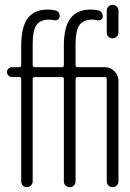

<svg xmlns="http://www.w3.org/2000/svg" viewBox="-20 -780 540 800"><path d="M473.6 -736.3V-643.6Q473.6 -633.8 466.3 -627Q459 -620.1 449.2 -620.1Q439.5 -620.1 432.1 -627Q424.8 -633.8 424.8 -643.6V-736.3Q424.8 -746.1 432.1 -752.9Q439.5 -759.8 449.2 -759.8Q459 -759.8 466.3 -752.9Q473.6 -746.1 473.6 -736.3ZM29.3 -459Q21.5 -459 15.1 -465.3Q8.8 -471.7 8.8 -480Q8.8 -488.3 15.1 -494.1Q21.5 -500 29.3 -500H59.6Q67.4 -500 68.4 -507.8V-589.8Q68.4 -668 95.7 -704.1Q123 -740.2 178.7 -740.2Q193.4 -740.2 207 -737.3Q229.5 -734.4 228.5 -710.9Q228.5 -704.1 222.2 -699.2Q215.8 -694.3 209 -695.3Q197.3 -698.2 182.6 -698.2Q149.4 -698.2 132.8 -676.8Q116.2 -655.3 116.2 -595.7V-508.8Q116.2 -500 125 -500H238.3Q246.1 -500 246.1 -508.8V-589.8Q246.1 -668 273.9 -704.1Q301.8 -740.2 358.4 -740.2Q372.1 -740.2 385.7 -737.3Q408.2 -734.4 408.2 -710.9Q408.2 -704.1 402.3 -699.2Q396.5 -694.3 387.7 -695.3Q376 -698.2 362.3 -698.2Q329.1 -698.2 312 -676.8Q294.9 -655.3 294.9 -595.7V-508.8Q294.9 -500 303.7 -500H417Q440.4 -500 457 -482.9Q473.6 -465.8 473.6 -443.4V-24.4Q473.6 -14.6 466.3 -7.3Q459 0 449.2 0Q439.5 0 432.1 -6.8Q424.8 -13.7 424.8 -24.4V-450.2Q424.8 -459 417 -459H303.7Q294.9 -459 294.9 -450.2V-24.4Q294.9 -14.6 288.1 -7.3Q281.2 0 271 0Q260.7 0 253.4 -6.8Q246.1 -13.7 246.1 -24.4V-450.2Q246.1 -459 238.3 -459H125Q116.2 -459 116.2 -450.2V-24.4Q116.2 -14.6 108.9 -7.3Q101.6 0 91.8 0Q82 0 75.2 -6.8Q68.4 -13.7 68.4 -24.4V-451.2Q68.4 -459 59.6 -459Z"/></svg>

Font: Rounded Mgen+ 1mn light
Style: Regular
Weight: 200
Designer: [Source Han Sans]
Ryoko NISHIZUKA  (kana & ideographs); Paul D. Hunt (Latin, Greek & Cyrillic); Wenlong ZHANG  (bopomofo
Version: Version 1.059.20150602